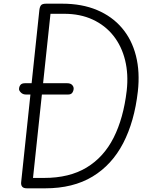

<svg xmlns="http://www.w3.org/2000/svg" viewBox="-20 -1024 778 1044"><path d="M126.5 0Q108 0 100.8 -8.8Q93.5 -17.5 95 -33L194 -969Q196 -986.5 202.8 -995.2Q209.5 -1004 231 -1004H318Q425.5 -1004 507.5 -969.5Q589.5 -935 643.2 -871.8Q697 -808.5 719.2 -720.8Q741.5 -633 729.5 -526.5Q711 -363.5 649.8 -245.5Q588.5 -127.5 483 -63.8Q377.5 0 225.5 0ZM159.5 -56.5H220Q357 -56.5 450.5 -112.8Q544 -169 597.8 -275.2Q651.5 -381.5 669 -531Q679 -620.5 660.2 -696.8Q641.5 -773 596.8 -829.5Q552 -886 484.2 -917.5Q416.5 -949 328.5 -949H254.5ZM83.5 -539Q83.5 -552 90.8 -561.8Q98 -571.5 116 -571.5H345Q363 -571.5 371.8 -562.5Q380.5 -553.5 380.5 -543Q380.5 -531.5 373.8 -520.8Q367 -510 350.5 -510H121.5Q104.5 -510 94 -520.5Q83.5 -531 83.5 -539Z"/></svg>

Font: Edu NSW ACT Cursive
Style: Regular
Weight: 400
Designer: Tina and Corey Anderson, Eben Sorkin, Mirko Velimirovic
Foundry: Sorkin Type Co.
Version: Version 2.000